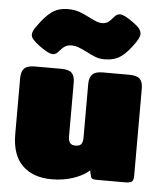

<svg xmlns="http://www.w3.org/2000/svg" viewBox="-54 -795 718 857"><g transform="rotate(5 305.0 -366.5)"><path d="M314 -566Q289 -578 275.5 -583Q262 -588 247 -588Q230 -588 218 -581Q206 -574 190 -555Q180 -542 165 -542Q146 -542 104 -573Q83 -589 74 -599.5Q65 -610 65 -621Q65 -635 80 -656Q114 -705 143.5 -726.5Q173 -748 216 -748Q246 -748 268 -740Q290 -732 317 -718Q337 -708 348.5 -703.5Q360 -699 372 -699Q388 -699 398.5 -706Q409 -713 425 -732Q435 -745 450 -745Q469 -745 511 -714Q531 -700 539.5 -688.5Q548 -677 548 -665Q548 -652 533 -629Q500 -580 470.5 -559.5Q441 -539 397 -539Q376 -539 358 -545.5Q340 -552 314 -566ZM30 -172V-423Q30 -452 43.5 -466Q57 -480 90 -480H209Q243 -480 256.5 -466.5Q270 -453 270 -423V-183Q270 -163 277.5 -153.5Q285 -144 302 -144Q321 -144 328 -153.5Q335 -163 335 -183V-423Q335 -452 348.5 -466Q362 -480 395 -480H514Q548 -480 561.5 -466.5Q575 -453 575 -423V-33Q575 -13 567.5 -6.5Q560 0 537 0H411Q398 0 391.5 -2.5Q385 -5 383 -14L377 -39Q350 -15 305.5 0Q261 15 209 15Q126 15 78 -31.5Q30 -78 30 -172Z"/></g></svg>

Font: Mitr
Style: Bold
Weight: 700
Designer: Thanarat Vachiruckul
Foundry: Cadson Demak
Version: Version 1.003